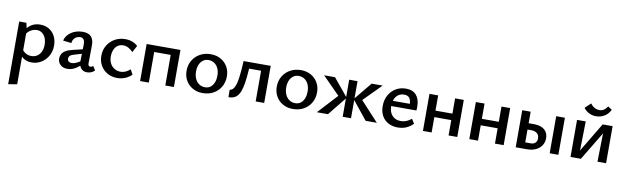

<svg xmlns="http://www.w3.org/2000/svg" viewBox="-51 -1234 6928 2132"><g transform="rotate(10 3413.5 -168.0)"><path d="M281 6Q227 6 188.5 -20.5Q150 -47 132 -96L156 -127Q175 -96 203.5 -80Q232 -64 265 -64Q304 -64 332 -82.5Q360 -101 375.5 -134.5Q391 -168 391 -212Q391 -253 378 -286Q365 -319 339.5 -339Q314 -359 279 -359Q248 -359 215 -342.5Q182 -326 157 -285L123 -303Q157 -365 201 -395Q245 -425 304 -425Q363 -425 406 -398.5Q449 -372 472.5 -326Q496 -280 496 -221Q496 -156 467 -105Q438 -54 389.5 -24Q341 6 281 6ZM68 289V-418H149L167 -339V272Z M905 7Q863 7 838 -23Q813 -53 814 -110L818 -287Q819 -315 813 -332Q807 -349 795.5 -357Q784 -365 768 -365Q750 -365 730.5 -357.5Q711 -350 697 -331.5Q683 -313 680 -283L585 -294Q591 -323 609 -347.5Q627 -372 654 -390.5Q681 -409 714.5 -418.5Q748 -428 784 -428Q851 -428 880.5 -393.5Q910 -359 909 -301L907 -92Q907 -77 913.5 -69Q920 -61 930 -61Q939 -61 948 -64.5Q957 -68 963 -75L992 -29Q978 -13 955.5 -3Q933 7 905 7ZM684 7Q636 7 606 -20.5Q576 -48 576 -91Q576 -116 587 -138.5Q598 -161 626 -179.5Q654 -198 705 -210L869 -249L874 -203L728 -160Q694 -150 683.5 -135.5Q673 -121 673 -106Q673 -87 686.5 -76Q700 -65 721 -65Q748 -65 784.5 -83.5Q821 -102 866 -129L872 -95Q828 -53 782 -23Q736 7 684 7Z M1247 11Q1185 11 1136.5 -16.5Q1088 -44 1060 -92Q1032 -140 1032 -202Q1032 -268 1063 -319.5Q1094 -371 1146 -400.5Q1198 -430 1265 -430Q1308 -430 1343 -416.5Q1378 -403 1405 -378L1364 -302Q1338 -329 1310.5 -343.5Q1283 -358 1252 -358Q1215 -358 1189 -338.5Q1163 -319 1150 -286Q1137 -253 1137 -213Q1137 -167 1155 -133.5Q1173 -100 1204 -82Q1235 -64 1273 -64Q1301 -64 1328 -76Q1355 -88 1380 -110L1410 -55Q1385 -30 1356.5 -15.5Q1328 -1 1300.5 5Q1273 11 1247 11Z M1789 0V-418H1886V0ZM1505 0V-418H1603V0ZM1552 -345V-418H1840V-345Z M2211 11Q2148 11 2098.5 -16.5Q2049 -44 2021 -92.5Q1993 -141 1993 -203Q1993 -269 2024 -320.5Q2055 -372 2108 -401Q2161 -430 2228 -430Q2291 -430 2340 -402.5Q2389 -375 2417 -327Q2445 -279 2445 -217Q2445 -151 2415 -99.5Q2385 -48 2332 -18.5Q2279 11 2211 11ZM2225 -57Q2264 -57 2289.5 -78Q2315 -99 2327.5 -133Q2340 -167 2340 -206Q2340 -255 2323.5 -290Q2307 -325 2278.5 -343.5Q2250 -362 2214 -362Q2177 -362 2150.5 -341.5Q2124 -321 2111 -288Q2098 -255 2098 -214Q2098 -165 2115 -129.5Q2132 -94 2161 -75.5Q2190 -57 2225 -57Z M2502 6 2501 -77Q2534 -81 2553 -118.5Q2572 -156 2582.5 -230.5Q2593 -305 2598 -418H2679Q2672 -322 2665 -250.5Q2658 -179 2646 -130Q2634 -81 2615.5 -51.5Q2597 -22 2569.5 -8Q2542 6 2502 6ZM2808 0V-418H2904V0ZM2647 -346V-418H2849V-346Z M3228 11Q3165 11 3115.5 -16.5Q3066 -44 3038 -92.5Q3010 -141 3010 -203Q3010 -269 3041 -320.5Q3072 -372 3125 -401Q3178 -430 3245 -430Q3308 -430 3357 -402.5Q3406 -375 3434 -327Q3462 -279 3462 -217Q3462 -151 3432 -99.5Q3402 -48 3349 -18.5Q3296 11 3228 11ZM3242 -57Q3281 -57 3306.5 -78Q3332 -99 3344.5 -133Q3357 -167 3357 -206Q3357 -255 3340.5 -290Q3324 -325 3295.5 -343.5Q3267 -362 3231 -362Q3194 -362 3167.5 -341.5Q3141 -321 3128 -288Q3115 -255 3115 -214Q3115 -165 3132 -129.5Q3149 -94 3178 -75.5Q3207 -57 3242 -57Z M4048 0 3875 -215 4042 -418H4166L3939 -189V-255L4174 0ZM3498 0 3733 -255V-189L3506 -418H3629L3796 -215L3623 0ZM3789 0V-418H3883V0Z M4410 11Q4351 11 4304.5 -13.5Q4258 -38 4232 -84Q4206 -130 4206 -195Q4206 -265 4235.5 -318Q4265 -371 4315 -400.5Q4365 -430 4428 -430Q4506 -430 4545.5 -383.5Q4585 -337 4585 -257Q4585 -247 4585 -234.5Q4585 -222 4583 -211H4499V-259Q4499 -308 4481 -334.5Q4463 -361 4419 -361Q4383 -361 4355.5 -342.5Q4328 -324 4313.5 -289.5Q4299 -255 4299 -210Q4299 -142 4335.5 -103.5Q4372 -65 4431 -65Q4463 -65 4493 -76.5Q4523 -88 4551 -112L4583 -61Q4555 -33 4525.5 -17Q4496 -1 4467 5Q4438 11 4410 11ZM4256 -211 4267 -271H4571V-211Z M4983 0V-418H5081V0ZM4694 0V-418H4792V0ZM4741 -173V-246H5034V-173Z M5506 0V-418H5604V0ZM5217 0V-418H5315V0ZM5264 -173V-246H5557V-173Z M5740 0V-418H5835V-72H5896Q5930 -72 5948.5 -90Q5967 -108 5967 -139Q5967 -176 5943 -196.5Q5919 -217 5876 -217H5810V-288H5894Q5945 -288 5981 -272.5Q6017 -257 6036 -227.5Q6055 -198 6055 -157Q6055 -110 6031.5 -75Q6008 -40 5966 -20Q5924 0 5867 0ZM6123 0V-418H6221V0Z M6662 0 6670 -418H6759V0ZM6358 0V-418H6456L6448 0ZM6422 0V-43L6647 -418H6700V-373L6475 0ZM6556 -494Q6515 -494 6478.5 -512.5Q6442 -531 6417 -564L6481 -625Q6506 -592 6532 -580Q6558 -568 6581 -568Q6610 -568 6632 -582Q6654 -596 6673 -625L6718 -596Q6695 -545 6651 -519.5Q6607 -494 6556 -494Z"/></g></svg>

Font: Ysabeau SemiBold
Style: Regular
Weight: 600
Designer: Christian Thalmann (Catharsis Fonts)
Version: Version 2.000;gftools[0.9.27.dev2+g8671c4b]